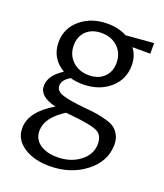

<svg xmlns="http://www.w3.org/2000/svg" viewBox="-132 -511 759 888"><g transform="rotate(20 247.0 -66.5)"><path d="M477 -411V-359H389Q415 -325 415 -278Q415 -209 363 -164Q311 -119 230 -119Q199 -119 170 -127Q132 -105 132 -77Q132 -51 164 -39.5Q196 -28 277 -20Q315 -17 339 -13Q363 -9 389.5 -1.5Q416 6 430.5 17.5Q445 29 455 48Q465 67 465 93Q465 176 392 232.5Q319 289 216 289Q138 289 88 255.5Q38 222 38 167Q38 85 148 21Q65 1 65 -51Q65 -103 130 -144Q60 -185 60 -265Q60 -333 113 -377.5Q166 -422 245 -422Q299 -422 340 -400ZM243 -168Q290 -168 317.5 -195Q345 -222 345 -265Q345 -312 314 -342Q283 -372 233 -372Q187 -372 159 -345.5Q131 -319 131 -274Q131 -228 162.5 -198Q194 -168 243 -168ZM392 117Q392 72 359.5 57.5Q327 43 235 34L204 31Q117 86 117 151Q117 192 149.5 215Q182 238 235 238Q301 238 346.5 203Q392 168 392 117Z"/></g></svg>

Font: EauTestText Medium
Style: Regular
Weight: 500
Designer: Christian Thalmann (Catharsis Fonts)
Version: Version 0.001;PS 000.001;hotconv 1.0.88;makeotf.lib2.5.64775